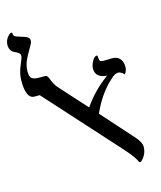

<svg xmlns="http://www.w3.org/2000/svg" viewBox="-128 -910 850 1012"><g transform="rotate(-15 297.0 -403.5)"><path d="M508 -553H509Q536 -553 550.5 -536.5Q565 -520 565 -492Q565 -470 552 -454Q534 -472 519 -472Q502 -472 480 -451Q411 -390 366 -289L518 -119Q549 -85 549 -59Q549 -25 526 2Q516 14 510 14Q505 14 504 10Q495 -15 445 -71L90 -464H61Q16 -464 16 -562Q16 -602 34 -643Q50 -679 50 -691Q50 -705 27 -715Q-6 -728 -6 -763Q-6 -791 15 -812Q24 -821 30 -821Q36 -821 36 -811Q36 -805 39.5 -801.5Q43 -798 45.5 -797Q48 -796 59 -792Q102 -780 110 -773Q119 -766 119 -754Q119 -744 110 -729Q80 -679 69 -651Q60 -627 60 -599Q60 -573 71 -563.5Q82 -554 111 -554H145Q156 -554 164 -531Q175 -500 194 -479L325 -334Q378 -412 460 -472Q432 -472 414.5 -486Q397 -500 397 -526Q397 -544 409 -566Q421 -588 435 -588Q439 -588 439 -574Q439 -561 444 -556.5Q449 -552 463 -552Z"/></g></svg>

Font: Libra Serif Modern
Style: Regular
Weight: 400
Designer: Stefan Peev, Context Ltd
Foundry: Stefan Peev, Context Ltd
Version: Version 1.000